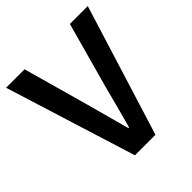

<svg xmlns="http://www.w3.org/2000/svg" viewBox="-184 -779 904 904"><g transform="rotate(-45 268.0 -327.0)"><path d="M200.2 0 -3.9 -653.8H119.1L210.9 -325.2Q220.2 -293 238.8 -222.9Q257.3 -152.8 269 -111.8H272.9Q286.1 -156.2 306.2 -233.6Q326.2 -311 330.1 -325.2L420.9 -653.8H540L336.9 0Z"/></g></svg>

Font: Toshiba Sans Medium
Style: Regular
Weight: 500
Designer: Paul D. Hunt
Foundry: Toshiba Corporation
Version: Version 2.020;PS 2.0;hotconv 1.0.86;makeotf.lib2.5.63406